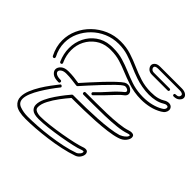

<svg xmlns="http://www.w3.org/2000/svg" viewBox="-231 -1018 1216 1216"><g transform="rotate(45 377.5 -409.5)"><path d="M13 -390Q7 -390 4 -396Q-24 -451 -24 -507Q-24 -558 -3 -604.5Q18 -651 55 -687Q92 -723 140.5 -744Q189 -765 244 -765Q295 -765 338.5 -751Q382 -737 423.5 -718.5Q465 -700 509.5 -686Q554 -672 605 -672Q640 -672 664 -678.5Q688 -685 701 -694Q710 -700 719 -702.5Q728 -705 735 -705Q750 -705 759 -696Q768 -687 768 -674Q768 -663 761 -651.5Q754 -640 738 -631Q706 -612 669 -603.5Q632 -595 594 -595Q531 -595 473 -615Q433 -628 396 -643.5Q359 -659 321.5 -670.5Q284 -682 240 -682Q234 -682 228 -682Q222 -682 215 -681Q170 -677 135 -652Q100 -627 80 -588.5Q60 -550 60 -503Q60 -459 79 -415Q80 -414 81 -411.5Q82 -409 82 -407Q82 -397 71 -397Q66 -397 63 -403Q41 -453 41 -503Q41 -554 62.5 -597.5Q84 -641 123 -669Q162 -697 213 -701Q221 -702 227.5 -702Q234 -702 241 -702Q288 -702 328 -690Q368 -678 406 -662Q444 -646 483 -632.5Q522 -619 567 -616Q573 -616 579 -615.5Q585 -615 591 -615Q633 -615 668 -624Q703 -633 728 -648Q748 -659 748 -674Q748 -685 735 -685Q724 -685 712 -677Q691 -664 664 -658Q637 -652 608 -652Q576 -652 543.5 -658Q511 -664 485 -673Q444 -687 406 -704Q368 -721 329.5 -733Q291 -745 246 -745Q194 -745 148.5 -725.5Q103 -706 69 -672.5Q35 -639 15.5 -596.5Q-4 -554 -4 -507Q-4 -454 22 -405Q23 -403 23 -400Q23 -390 13 -390ZM146 -303Q109 -303 92 -317Q75 -331 75 -348Q75 -366 92.5 -381.5Q110 -397 144 -397Q169 -397 192.5 -394.5Q216 -392 239 -388Q254 -405 282 -436Q310 -467 341.5 -500.5Q373 -534 401.5 -561Q430 -588 446 -598Q457 -604 468 -604Q485 -604 500 -592Q515 -580 515 -565Q515 -551 501 -540Q485 -528 471 -513.5Q457 -499 441 -482Q425 -465 405.5 -444.5Q386 -424 360 -399Q357 -396 353 -396Q347 -396 344 -402Q341 -408 346 -413Q381 -446 417 -487Q453 -528 488 -556Q494 -561 494 -566Q494 -574 485.5 -579Q477 -584 467 -584Q461 -584 456 -581Q440 -572 412 -544.5Q384 -517 352 -483Q320 -449 292.5 -418.5Q265 -388 250 -371Q247 -368 241 -368Q218 -371 194 -374Q170 -377 144 -377Q121 -377 108 -368Q95 -359 95 -348Q95 -338 107.5 -330.5Q120 -323 146 -323Q156 -323 156 -313Q156 -303 146 -303ZM164 9Q96 9 69 -13Q42 -35 42 -69Q42 -97 55 -129Q68 -161 87.5 -193Q107 -225 128 -253Q149 -281 164 -300Q167 -304 171 -304Q176 -304 180 -298.5Q184 -293 179 -288Q161 -266 140.5 -237Q120 -208 101.5 -177.5Q83 -147 71.5 -118.5Q60 -90 60 -69Q60 -35 92 -23Q124 -11 164 -11Q201 -11 249 -14Q297 -17 349.5 -24Q402 -31 452 -41.5Q502 -52 544 -67Q553 -70 563.5 -82.5Q574 -95 570 -105Q570 -105 568.5 -105.5Q567 -106 565 -106Q560 -106 549 -102Q532 -95 492 -86Q452 -77 402 -68.5Q352 -60 304 -54.5Q256 -49 223 -49Q180 -49 163 -64Q146 -79 146 -102Q146 -128 160.5 -159Q175 -190 196 -220.5Q217 -251 235.5 -274.5Q254 -298 263 -308Q266 -311 271 -311H308Q341 -311 387.5 -312Q434 -313 485 -316Q536 -319 581.5 -325Q627 -331 657 -340Q663 -342 675 -349Q687 -356 696.5 -366Q706 -376 704 -386H700Q698 -386 694.5 -385.5Q691 -385 685 -383Q654 -372 606.5 -367Q559 -362 505.5 -360.5Q452 -359 403 -359H315Q305 -359 305 -369Q305 -379 315 -379H404Q452 -379 504 -380.5Q556 -382 602.5 -387Q649 -392 678 -402Q690 -406 700 -406Q724 -406 724 -384Q724 -368 708.5 -349Q693 -330 663 -321Q632 -311 585 -305Q538 -299 486.5 -296Q435 -293 388 -292Q341 -291 308 -291H276Q253 -265 227.5 -231Q202 -197 184 -162.5Q166 -128 166 -101Q166 -87 174.5 -80Q183 -73 199 -70Q204 -69 210 -68.5Q216 -68 223 -68Q254 -68 301 -73.5Q348 -79 397.5 -87.5Q447 -96 486.5 -105Q526 -114 542 -120Q557 -126 567 -126Q580 -126 585.5 -119Q591 -112 591 -102Q591 -88 580.5 -72Q570 -56 551 -49Q508 -34 456.5 -23Q405 -12 352 -5Q299 2 250.5 5.5Q202 9 164 9ZM533 -755Q509 -755 497 -768Q485 -781 485 -794Q485 -807 497 -817.5Q509 -828 533 -828H727Q751 -828 765 -818Q779 -808 779 -794Q779 -780 765 -767.5Q751 -755 727 -755Q717 -755 717 -764Q717 -773 727 -773Q756 -773 756 -795Q756 -802 748 -806Q740 -810 727 -810H533Q505 -810 505 -794Q505 -787 512 -780Q519 -773 533 -773H672Q682 -773 682 -764Q682 -755 672 -755Z"/></g></svg>

Font: Neonderthaw
Style: Regular
Weight: 400
Designer: Robert E. Leuschke
Foundry: Robert E. Leuschke
Version: Version 1.010; ttfautohint (v1.8.3)